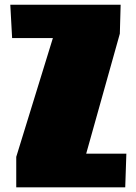

<svg xmlns="http://www.w3.org/2000/svg" viewBox="-20 -799 581 819"><path d="M494.6 -778.8 491.2 -655.3 347.7 -143.6H519L514.2 0H49.3V-129.9L205.6 -636.7H31.7L23.9 -778.8Z"/></svg>

Font: Coda
Style: Heavy
Weight: 800
Version: Version 2.000; ttfautohint (v0.8) -r 50 -G 200 -x